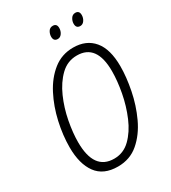

<svg xmlns="http://www.w3.org/2000/svg" viewBox="-215 -1005 1003 1124"><g transform="rotate(-30 286.0 -442.5)"><path d="M245 10Q327 10 385 -40Q443 -90 479.5 -168.5Q516 -247 533 -333.5Q550 -420 550 -492Q550 -608 501 -666.5Q452 -725 364 -725Q287 -725 229 -679Q171 -633 132.5 -558.5Q94 -484 74.5 -397Q55 -310 55 -229Q55 -117 101.5 -53.5Q148 10 245 10ZM249 -41Q113 -41 113 -230Q113 -293 127.5 -369.5Q142 -446 172.5 -515Q203 -584 249.5 -629Q296 -674 360 -674Q493 -674 493 -492Q493 -427 478.5 -349.5Q464 -272 434 -201.5Q404 -131 358 -86Q312 -41 249 -41ZM313 -813Q330 -813 341 -829Q352 -845 352 -865Q352 -895 325 -895Q305 -895 295 -878.5Q285 -862 285 -844Q285 -813 313 -813ZM465 -813Q482 -813 493 -829Q504 -845 504 -865Q504 -895 477 -895Q458 -895 447.5 -878.5Q437 -862 437 -844Q437 -813 465 -813Z"/></g></svg>

Font: Noto Sans Display SemiCondensed Light
Style: Italic
Weight: 300
Width: 4
Italic angle: -12°
Designer: Monotype Design Team
Foundry: Monotype Imaging Inc.
Version: Version 1.900